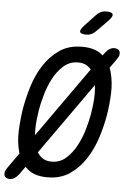

<svg xmlns="http://www.w3.org/2000/svg" viewBox="-89 -997 752 1082"><g transform="rotate(5 287.5 -456.0)"><path d="M234 -80Q282 -80 316.5 -111.5Q351 -143 374.5 -187.5Q398 -232 412 -281.5Q426 -331 432 -367Q436 -390 439.5 -420Q443 -450 443 -481.5Q443 -513 438 -543.5Q433 -574 421 -597.5Q409 -621 388 -635.5Q367 -650 335 -650Q287 -650 252 -618.5Q217 -587 194 -542.5Q171 -498 157.5 -449.5Q144 -401 138 -366Q134 -342 130.5 -311.5Q127 -281 127 -249.5Q127 -218 131.5 -187.5Q136 -157 148.5 -133Q161 -109 181.5 -94.5Q202 -80 234 -80ZM218 10Q143 10 103 -26.5Q63 -63 47.5 -119Q32 -175 35 -241Q38 -307 48 -367Q58 -425 78 -490.5Q98 -556 133.5 -611.5Q169 -667 221.5 -703.5Q274 -740 350 -740Q425 -740 465.5 -704Q506 -668 521.5 -612.5Q537 -557 534.5 -492Q532 -427 522 -368Q512 -308 491 -241.5Q470 -175 434 -119Q398 -63 345.5 -26.5Q293 10 218 10ZM6 38Q-3 38 -11 34Q-19 30 -22.5 22.5Q-26 15 -24 3.5Q-22 -8 -11 -24L479 -716Q491 -732 504 -740Q517 -748 532 -748Q542 -748 550 -744Q558 -740 561.5 -732Q565 -724 563 -712.5Q561 -701 549 -685L58 8Q46 23 33.5 30.5Q21 38 6 38ZM366 -810Q335 -810 331 -822Q327 -834 350 -859L411 -924Q423 -937 437 -943.5Q451 -950 468 -950Q500 -950 504.5 -937.5Q509 -925 484 -899L420 -834Q408 -822 395 -816Q382 -810 366 -810Z"/></g></svg>

Font: Maple Mono
Style: Italic
Weight: 400
Italic angle: -10°
Monospace: yes
Designer: subframe7536
Version: Version 7.300